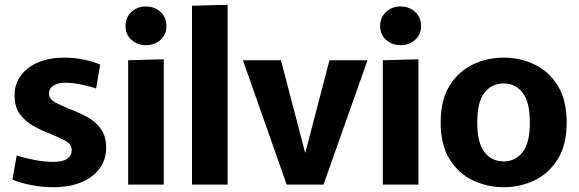

<svg xmlns="http://www.w3.org/2000/svg" viewBox="-20 -772 2422 803"><path d="M203 11Q157 11 110.5 2Q64 -7 32 -21L50 -122Q76 -113 119.5 -104Q163 -95 204 -95Q243 -95 261.5 -108.5Q280 -122 280 -144Q280 -170 250 -185Q220 -200 182 -216Q150 -228 117.5 -246.5Q85 -265 63 -295Q41 -325 41 -373Q41 -422 68 -457.5Q95 -493 141.5 -512Q188 -531 248 -531Q291 -531 331 -522.5Q371 -514 399 -502L382 -402Q359 -410 321.5 -418Q284 -426 252 -426Q222 -426 203.5 -414Q185 -402 185 -381Q185 -357 212 -343Q239 -329 276 -314Q309 -302 343.5 -283.5Q378 -265 401 -234Q424 -203 424 -154Q424 -104 396 -66.5Q368 -29 318.5 -9Q269 11 203 11Z M590 -583Q555 -583 530 -605Q505 -627 505 -663Q505 -700 530 -722.5Q555 -745 590 -745Q626 -745 651 -722.5Q676 -700 676 -663Q676 -627 651 -605Q626 -583 590 -583ZM516 -520 665 -524V0H516Z M783 -748 932 -752V0H783Z M996 -520H1155L1256 -134H1257L1358 -520H1517L1333 0H1179Z M1655 -583Q1620 -583 1595 -605Q1570 -627 1570 -663Q1570 -700 1595 -722.5Q1620 -745 1655 -745Q1691 -745 1716 -722.5Q1741 -700 1741 -663Q1741 -627 1716 -605Q1691 -583 1655 -583ZM1581 -520 1730 -524V0H1581Z M2087 11Q2019 11 1959 -17Q1899 -45 1861 -105Q1823 -165 1823 -260Q1823 -355 1861 -415Q1899 -475 1959 -503Q2019 -531 2087 -531Q2154 -531 2214 -503Q2274 -475 2312 -415Q2350 -355 2350 -260Q2350 -165 2312 -105Q2274 -45 2214 -17Q2154 11 2087 11ZM2087 -97Q2136 -97 2166 -136Q2196 -175 2196 -260Q2196 -345 2166 -384Q2136 -423 2087 -423Q2036 -423 2006 -384Q1976 -345 1976 -260Q1976 -175 2006 -136Q2036 -97 2087 -97Z"/></svg>

Font: Murecho SemiBold
Style: Regular
Weight: 600
Designer: Neil Summerour
Foundry: Positype
Version: Version 1.010; ttfautohint (v1.8.3)